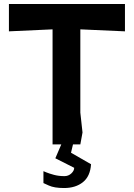

<svg xmlns="http://www.w3.org/2000/svg" viewBox="-20 -728 675 968"><path d="M245 0V-580L25 -570V-708H610V-570L385 -580V-160L396 -60L385 0ZM303 220Q254 220 226.5 207.5Q199 195 199 195V135Q199 135 213.5 141Q228 147 252 153.5Q276 160 305 160Q325 160 339.5 146.5Q354 133 354 118L259 70L289 0H348L338 42L439 100Q435 161 398 190.5Q361 220 303 220Z"/></svg>

Font: Rowdies Light
Style: Regular
Weight: 300
Designer: Jaikishan Patel
Version: Version 1.000; ttfautohint (v1.8.3)